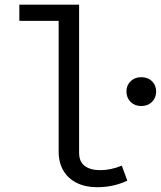

<svg xmlns="http://www.w3.org/2000/svg" viewBox="-20 -777 678 809"><path d="M313.3 -133.3Q313.3 -95.4 337.2 -77.7Q361 -60 402.6 -60Q446.2 -60 493.3 -79L516.4 -15.9Q491.8 -3.6 459 4.1Q426.2 11.8 388.2 11.8Q340.5 11.8 303.8 -6.2Q267.2 -24.1 247.2 -57.9Q227.2 -91.8 227.2 -137.9V-689.2H61.5V-757.4H313.3ZM637.9 -391.8Q637.9 -365.1 620.5 -347.7Q603.1 -330.3 574.9 -330.3Q547.7 -330.3 530.3 -347.7Q512.8 -365.1 512.8 -391.8Q512.8 -417.4 530.3 -434.6Q547.7 -451.8 574.9 -451.8Q603.1 -451.8 620.5 -434.6Q637.9 -417.4 637.9 -391.8Z"/></svg>

Font: Fira Code
Style: Regular
Weight: 400
Designer: Carrois Corporate, Edenspiekermann AG, Nikita Prokopov
Foundry: Carrois Corporate, Edenspiekermann AG, Nikita Prokopov
Version: Version 5.002